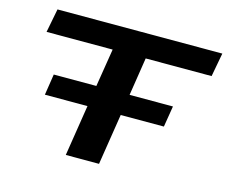

<svg xmlns="http://www.w3.org/2000/svg" viewBox="-99 -836 1149 971"><g transform="rotate(15 475.5 -350.0)"><path d="M928 -576H583L552 -377H779L761 -267H535L493 0H319L361 -267H138L155 -377H378L410 -576H64L88 -700H951Z"/></g></svg>

Font: Georama ExtraExtended SemiBold
Style: Italic
Weight: 600
Width: 8
Italic angle: -9°
Designer: Jean-Baptiste Levee
Foundry: Production Type
Version: Version 1.000